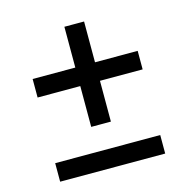

<svg xmlns="http://www.w3.org/2000/svg" viewBox="-94 -701 770 791"><g transform="rotate(-15 291.0 -306.0)"><path d="M515 -438H333V-612H249V-438H67V-359H249V-185H333V-359H515ZM67 -79V0H515V-79Z"/></g></svg>

Font: Rookery
Style: Regular
Weight: 400
Designer: Ryan Kimball / Julieta Ulanovsky
Foundry: Motorola Mobility LLC.
Version: Version 1.0